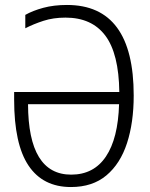

<svg xmlns="http://www.w3.org/2000/svg" viewBox="-20 -744 603 774"><path d="M266 10Q153 10 95 -76.5Q37 -163 37 -342V-373H461Q459 -528 404.5 -600.5Q350 -673 244 -673Q195 -673 155 -660Q115 -647 82 -630V-684Q112 -701 154.5 -712.5Q197 -724 250 -724Q519 -724 519 -359Q519 -250 492 -167Q465 -84 409 -37Q353 10 266 10ZM267 -40Q358 -40 407 -113Q456 -186 460 -324H93Q94 -40 267 -40Z"/></svg>

Font: Noto Sans Mono SemiCondensed Light
Style: Regular
Weight: 300
Width: 4
Designer: Monotype Design Team
Foundry: Monotype Imaging Inc.
Version: Version 2.014; ttfautohint (v1.8.4.7-5d5b)